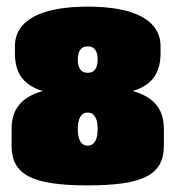

<svg xmlns="http://www.w3.org/2000/svg" viewBox="-20 -550 530 580"><path d="M245 -210C265 -210 275 -192 275 -160C275 -128 265 -110 245 -110C225 -110 215 -128 215 -160C215 -192 225 -210 245 -210ZM245 10C413 10 475 -22 475 -110V-160C475 -218 448 -256 381 -275C443 -294 465 -333 465 -390V-410C465 -488 388 -530 245 -530C102 -530 25 -488 25 -410V-390C25 -333 47 -294 109 -275C42 -256 15 -218 15 -160V-110C15 -22 77 10 245 10ZM245 -330C225 -330 215 -344 215 -370C215 -396 225 -410 245 -410C265 -410 275 -396 275 -370C275 -344 265 -330 245 -330Z"/></svg>

Font: MikodacsPCS
Style: Regular
Weight: 900
Designer: gluk (gluksza@wp.pl)
Foundry: gluk (gluksza@wp.pl)
Version: Version 0.27